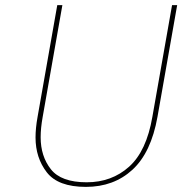

<svg xmlns="http://www.w3.org/2000/svg" viewBox="-20 -724 713 751"><path d="M224 -704 147 -267Q139 -223 139 -187Q139 -113 179 -62Q219 -11 319 -11Q417 -11 485 -72Q553 -133 576 -267L653 -704H673L596 -267Q571 -127 498 -60Q425 7 316 7Q207 7 163 -50Q119 -107 119 -186Q119 -223 127 -267L204 -704Z"/></svg>

Font: Fz Poppins Thin
Style: Italic
Weight: 100
Italic angle: -10°
Designer: Ninad Kale (Devanagari), Jonny Pinhorn (Latin)
Foundry: Indian Type Foundry
Version: Vit hóa bi Vntype.Com & FontZin.Com